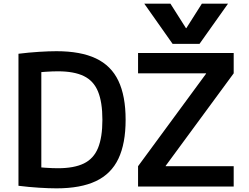

<svg xmlns="http://www.w3.org/2000/svg" viewBox="-20 -1020 1363 1050"><path d="M769 -1000H912L997 -866H999L1084 -1000H1227L1071 -780H924ZM289 10Q248 10 192.5 6.5Q137 3 81 -4V-726Q137 -733 192.5 -736.5Q248 -740 289 -740Q421 -740 504.5 -700.5Q588 -661 627.5 -578Q667 -495 667 -365Q667 -235 627.5 -152Q588 -69 504.5 -29.5Q421 10 289 10ZM297 -100Q385 -100 438.5 -126Q492 -152 516 -210.5Q540 -269 540 -365Q540 -461 516 -519.5Q492 -578 438.5 -604Q385 -630 297 -630Q268 -630 230 -627.5Q192 -625 147 -620L206 -683V-47L147 -110Q192 -105 230 -102.5Q268 -100 297 -100ZM735 0V-111L1107 -617V-619H735V-730H1258V-619L886 -113V-111H1258V0Z"/></svg>

Font: M PLUS 2 SemiBold
Style: Regular
Weight: 600
Designer: Coji Morishita
Foundry: UNDERFOREST DESIGN
Version: Version 1.001